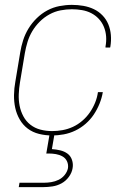

<svg xmlns="http://www.w3.org/2000/svg" viewBox="-20 -548 540 788"><path d="M194 8Q166 8 140 1.5Q114 -5 94 -20Q74 -35 61 -57.5Q48 -80 42.5 -105.5Q37 -131 37.5 -158.5Q38 -186 43 -213L63 -333Q67 -358 75 -383Q83 -408 97 -431Q111 -454 131 -473.5Q151 -493 174.5 -505.5Q198 -518 224 -523Q250 -528 275 -528Q299 -528 322 -524Q345 -520 365 -510.5Q385 -501 400.5 -485Q416 -469 424.5 -448.5Q433 -428 435 -404.5Q437 -381 433 -357Q433 -356 432.5 -355Q432 -354 432 -353H413Q413 -354 413 -355Q413 -356 413 -357Q417 -378 415.5 -398.5Q414 -419 406.5 -437.5Q399 -456 385.5 -470.5Q372 -485 354.5 -494Q337 -503 316.5 -506.5Q296 -510 275 -510Q252 -510 228.5 -505.5Q205 -501 183 -489Q161 -477 143 -459Q125 -441 112.5 -420Q100 -399 93 -376Q86 -353 82 -330L62 -210Q58 -186 57 -161.5Q56 -137 60.5 -114Q65 -91 76 -70.5Q87 -50 105 -36Q123 -22 146 -16Q169 -10 194 -10Q215 -10 237 -14Q259 -18 279.5 -27.5Q300 -37 318 -52.5Q336 -68 349 -87Q362 -106 370.5 -127Q379 -148 382 -170H402Q398 -146 388.5 -122.5Q379 -99 365 -78Q351 -57 331.5 -40Q312 -23 289 -12Q266 -1 241.5 3.5Q217 8 194 8ZM57 220 60 202H160Q175 202 190.5 199.5Q206 197 220.5 190Q235 183 245.5 170Q256 157 259 142Q261 127 255 114Q249 101 236.5 94Q224 87 209.5 84.5Q195 82 180 82H170L184 0H204L193 64Q210 65 227 69Q244 73 257 82.5Q270 92 275.5 108.5Q281 125 278 142Q275 161 262.5 178Q250 195 232.5 204.5Q215 214 195.5 217Q176 220 157 220Z"/></svg>

Font: Iosevka SS04 Thin Oblique
Style: Regular
Weight: 100
Italic angle: -9°
Monospace: yes
Designer: Belleve Invis
Foundry: Belleve Invis
Version: Version 19.0.0; ttfautohint (v1.8.4)